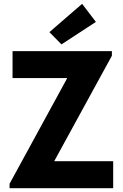

<svg xmlns="http://www.w3.org/2000/svg" viewBox="-20 -988 644 1008"><path d="M30.3 -23.4 332 -576.2V-578.1H45.9V-719.7H567.4V-695.3L265.6 -143.6V-141.6H574.2V0H30.3ZM239.3 -819.3 411.1 -967.8 483.4 -873 302.7 -754.9Z"/></svg>

Font: Reddit Sans Fudge ExtraBold
Style: Regular
Weight: 800
Designer: Stephen Hutchings
Foundry: Reddit
Version: Version 1.011